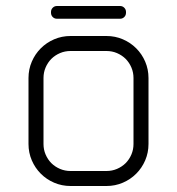

<svg xmlns="http://www.w3.org/2000/svg" viewBox="-20 -620 590 640"><path d="M215 -450H335C347.3 -450 359 -447.7 370 -443C381 -438.3 390.6 -431.9 398.8 -423.8C406.9 -415.6 413.3 -406 418 -395C422.7 -384 425 -372.3 425 -360V-140C425 -127.7 422.7 -116 418 -105C413.3 -94 406.9 -84.4 398.8 -76.2C390.6 -68.1 381 -61.7 370 -57C359 -52.3 347.3 -50 335 -50H215C202.7 -50 191 -52.3 180 -57C169 -61.7 159.4 -68.1 151.2 -76.2C143.1 -84.4 136.7 -94 132 -105C127.3 -116 125 -127.7 125 -140V-360C125 -372.3 127.3 -384 132 -395C136.7 -406 143.1 -415.6 151.2 -423.8C159.4 -431.9 169 -438.3 180 -443C191 -447.7 202.7 -450 215 -450ZM75 -360V-140C75 -120.7 78.7 -102.5 86 -85.5C93.3 -68.5 103.3 -53.7 116 -41C128.7 -28.3 143.5 -18.3 160.5 -11C177.5 -3.7 195.7 0 215 0H335C354.3 0 372.5 -3.7 389.5 -11C406.5 -18.3 421.3 -28.3 434 -41C446.7 -53.7 456.7 -68.5 464 -85.5C471.3 -102.5 475 -120.7 475 -140V-360C475 -379.3 471.3 -397.5 464 -414.5C456.7 -431.5 446.7 -446.3 434 -459C421.3 -471.7 406.5 -481.7 389.5 -489C372.5 -496.3 354.3 -500 335 -500H215C195.7 -500 177.5 -496.3 160.5 -489C143.5 -481.7 128.7 -471.7 116 -459C103.3 -446.3 93.3 -431.5 86 -414.5C78.7 -397.5 75 -379.3 75 -360ZM150 -580V-577.5C150 -571.8 151.9 -567.1 155.8 -563.2C159.6 -559.4 164.3 -557.5 170 -557.5H380C385.7 -557.5 390.4 -559.4 394.2 -563.2C398.1 -567.1 400 -571.8 400 -577.5V-580C400 -585.7 398.1 -590.4 394.2 -594.2C390.4 -598.1 385.7 -600 380 -600H170C164.3 -600 159.6 -598.1 155.8 -594.2C151.9 -590.4 150 -585.7 150 -580Z"/></svg>

Font: lerotica
Style: Regular
Weight: 400
Designer: defharo
Foundry: deFharo
Version: Version 1.001 2011